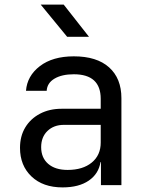

<svg xmlns="http://www.w3.org/2000/svg" viewBox="-20 -805 640 835"><path d="M252 10Q167 10 117 -37.5Q67 -85 67 -162Q67 -213 90 -251Q113 -289 154 -310.5Q195 -332 248 -332H418V-375Q418 -482 301 -482Q249 -482 217 -463Q185 -444 183 -410H93Q98 -475 153.5 -517.5Q209 -560 301 -560Q401 -560 454.5 -512Q508 -464 508 -378V0H419V-100H417Q409 -49 366 -19.5Q323 10 252 10ZM274 -66Q340 -66 379 -98Q418 -130 418 -185V-262H258Q214 -262 186.5 -235.5Q159 -209 159 -165Q159 -119 189.5 -92.5Q220 -66 274 -66ZM272 -645 157 -785H257L367 -645Z"/></svg>

Font: JetBrainsMono NFM
Style: Regular
Weight: 400
Monospace: yes
Designer: Philipp Nurullin, Konstantin Bulenkov
Foundry: JetBrains
Version: Version 2.304; ttfautohint (v1.8.4.7-5d5b);Nerd Fonts 3.3.0